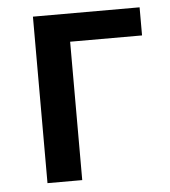

<svg xmlns="http://www.w3.org/2000/svg" viewBox="-45 -592 559 633"><g transform="rotate(-5 234.5 -275.5)"><path d="M87 0H202V-458H440V-551H87Z"/></g></svg>

Font: Noto Sans TC Medium
Style: Regular
Weight: 500
Designer: Ryoko NISHIZUKA 西塚涼子 (kana, bopomofo & ideographs); Paul D. Hunt (Latin, Greek & Cyrillic); Sandoll Communications 산돌커뮤니
Foundry: Adobe
Version: Version 2.004;hotconv 1.0.118;makeotfexe 2.5.65603